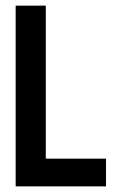

<svg xmlns="http://www.w3.org/2000/svg" viewBox="-20 -663 433 683"><path d="M35.7 -642.9H142.9V-98.6H357.1V0H35.7Z"/></svg>

Font: Aire Exterior
Style: Regular
Weight: 400
Width: 4
Designer: Jayvee Enaguas (HarvettFox96)
Version: 20190503.02